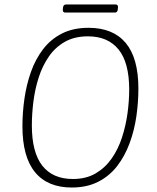

<svg xmlns="http://www.w3.org/2000/svg" viewBox="-20 -830 698 856"><path d="M300 6Q192 6 136 -62.5Q80 -131 80 -267Q80 -328 89 -390.5Q98 -453 118 -509.5Q138 -566 172 -610.5Q206 -655 256 -680.5Q306 -706 375 -706Q484 -706 540.5 -638.5Q597 -571 597 -435Q597 -374 588 -311.5Q579 -249 558 -192Q537 -135 503 -90.5Q469 -46 418.5 -20Q368 6 300 6ZM305 -32Q364 -32 406.5 -57Q449 -82 478 -123.5Q507 -165 524 -217.5Q541 -270 548.5 -325Q556 -380 556 -431Q556 -551 508.5 -609.5Q461 -668 372 -668Q312 -668 269 -643.5Q226 -619 197.5 -577.5Q169 -536 152.5 -484.5Q136 -433 129 -377.5Q122 -322 122 -271Q122 -151 168.5 -91.5Q215 -32 305 -32ZM271 -774Q259 -774 260 -788L261 -796Q262 -810 275 -810H496Q507 -810 506 -796L505 -788Q504 -774 492 -774Z"/></svg>

Font: Asap Semi Condensed Semi Condensed Thin
Style: Italic
Weight: 100
Width: 4
Italic angle: -6°
Designer: Pablo Cosgaya
Foundry: Omnibus-Type
Version: Version 3.001; ttfautohint (v1.8.4.7-5d5b)